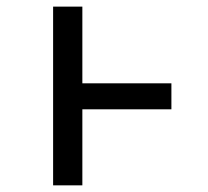

<svg xmlns="http://www.w3.org/2000/svg" viewBox="-20 -557 626 577"><path d="M139.6 0V-537.1H227.5V-306.6H495.1V-228.5H227.5V0Z"/></svg>

Font: Consola Mono
Style: Book
Weight: 400
Monospace: yes
Version: Version 2.001